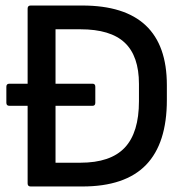

<svg xmlns="http://www.w3.org/2000/svg" viewBox="-20 -675 685 695"><path d="M91 0Q80 0 80 -11V-292H14Q3 -292 3 -303V-361Q3 -372 14 -372H80V-644Q80 -655 91 -655H278Q584 -655 584 -367V-313Q584 -156 508.5 -78Q433 0 278 0ZM181 -86H271Q380 -86 431.5 -140.5Q483 -195 483 -309V-371Q483 -472 431.5 -520.5Q380 -569 271 -569H181V-372H315Q325 -372 325 -361V-303Q325 -292 315 -292H181Z"/></svg>

Font: Sofia Sans SemiBold
Style: Regular
Weight: 600
Designer: Botio Nikoltchev, Ani Petrova
Foundry: lettersoup
Version: Version 4.101; ttfautohint (v1.8.4.7-5d5b)